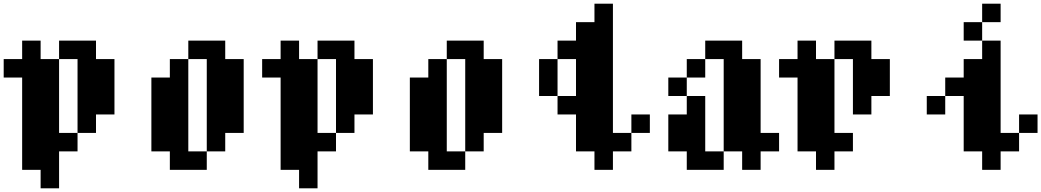

<svg xmlns="http://www.w3.org/2000/svg" viewBox="-20 -820 5640 1040"><path d="M100 100V-400H0V-500H100V-600H200V-500H300V-100H400V0H300V200H200V100ZM300 -500V-600H500V-500H600V-200H500V-100H400V-500Z M1200 0H1100V-500H1000V-600H1200V-500H1300V-100H1200ZM800 0V-400H900V-500H1000V0H1100V100H900V0Z M1500 100V-400H1400V-500H1500V-600H1600V-500H1700V-100H1800V0H1700V200H1600V100ZM1700 -500V-600H1900V-500H2000V-200H1900V-100H1800V-500Z M2600 0H2500V-500H2400V-600H2600V-500H2700V-100H2600ZM2200 0V-400H2300V-500H2400V0H2500V100H2300V0Z M2900 -300V-500H3000V-300ZM3000 -200V-300H3100V-500H3000V-600H3100V-700H3200V-800H3300V-100H3400V0H3300V100H3200V0H3100V-200ZM3400 -100V-200H3500V-100Z M3900 0V-500H3800V-600H4000V-500H4100V-100H4200V0H4100V100H4000V0ZM3600 0V-200H3700V-300H3800V0H3900V100H3700V0ZM3600 -300V-400H3700V-300ZM3700 -400V-500H3800V-400Z M4500 100H4400V0H4300V-400H4200V-500H4300V-600H4400V-500H4500V-100H4600V0H4500ZM4500 -500V-600H4700V-500H4800V-300H4700V-200H4600V-500Z M5400 0V100H5300V0H5200V-300H5100V-400H5200V-500H5300V-600H5400V-100H5500V0ZM5000 -200V-300H5100V-200ZM5200 -600V-700H5300V-600ZM5300 -700V-800H5400V-700ZM5500 -100V-200H5600V-100Z"/></svg>

Font: FT88 Gothique
Style: Regular
Weight: 400
Designer: Ange Degheest & Oriane Charvieux
Foundry: Velvetyne Type Foundry
Version: Version 1.000;FEAKit 1.0